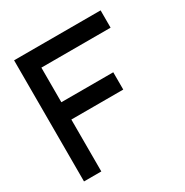

<svg xmlns="http://www.w3.org/2000/svg" viewBox="-162 -830 924 961"><g transform="rotate(-30 300.0 -350.0)"><path d="M50 0H150V-300H450V-400H150V-600H550V-700H50Z"/></g></svg>

Font: Matrix Sans Video
Style: Regular
Weight: 400
Designer: Brad Neil
Version: Version 1.100